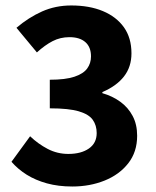

<svg xmlns="http://www.w3.org/2000/svg" viewBox="-20 -667 568 699"><path d="M243.2 12Q192.2 12 150.6 0.5Q108.9 -11.1 77 -31.1Q45.1 -51.2 21.8 -78L89.6 -170.9Q118.6 -143.2 153.5 -124.9Q188.5 -106.6 228.7 -106.6Q275.3 -106.6 303.6 -126.3Q332 -146 332 -182.5Q332 -210.4 317.9 -230.5Q303.9 -250.7 267.3 -261.6Q230.8 -272.6 161.3 -272.6V-376.7Q218.3 -376.7 251 -387.7Q283.6 -398.6 297.4 -417.6Q311.3 -436.6 311.3 -461.7Q311.3 -495.7 290.7 -513.7Q270.2 -531.7 232.9 -531.7Q199.5 -531.7 171.6 -517.3Q143.7 -502.9 114.3 -476.2L39.9 -565.8Q84.2 -603.5 133.1 -625.3Q182.1 -647.1 239.5 -647.1Q305.5 -647.1 354.6 -626.6Q403.7 -606.1 431.2 -567.6Q458.6 -529 458.6 -472.8Q458.6 -423.6 431.4 -388.7Q404.1 -353.7 352.7 -331.8V-327.8Q389.5 -317.3 418 -296.5Q446.6 -275.8 462.9 -244.9Q479.3 -214 479.3 -172.9Q479.3 -113.8 446.9 -72.5Q414.5 -31.2 360.8 -9.6Q307.1 12 243.2 12Z"/></svg>

Font: Source Sans 3 VF
Style: Regular
Weight: 200
Designer: Paul D. Hunt
Foundry: Adobe
Version: Version 3.046;hotconv 1.0.118;makeotfexe 2.5.65603